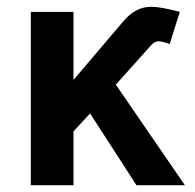

<svg xmlns="http://www.w3.org/2000/svg" viewBox="-20 -547 577 567"><path d="M383 0H526L322 -297L425 -412C431.9 -418.9 436.8 -425 449 -425C455.7 -425 466.3 -422.3 481 -417L511 -512C473 -522 444.7 -527 426 -527C396 -527 369 -513 345 -485L197 -311V-512H71V0H197V-159L246 -212Z"/></svg>

Font: Fog Sans
Style: Bold
Weight: 700
Foundry: Intel Corporation
Version: Version 1.00